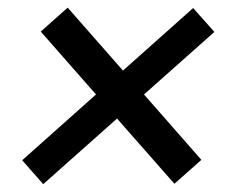

<svg xmlns="http://www.w3.org/2000/svg" viewBox="-20 -583 620 502"><path d="M356.5 -336 506.5 -165 436 -102.5 286 -273 93 -101.5 38 -164 231 -336 86.5 -500.5 157 -563 301.5 -398.5 485 -562 540.5 -499.5Z"/></svg>

Font: Lato 2
Style: Bold Italic
Weight: 700
Italic angle: -7°
Designer: Lukasz Dziedzic with Adam Twardoch and Botio Nikoltchev
Foundry: tyPoland Lukasz Dziedzic
Version: Version 2.015; 2015-08-06; http://www.latofonts.com/